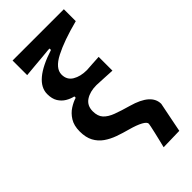

<svg xmlns="http://www.w3.org/2000/svg" viewBox="-285 -798 1059 1059"><g transform="rotate(-45 245.0 -268.0)"><path d="M309 195Q313.5 177.5 319.2 153.5Q325 129.5 330.5 105.8Q336 82 339.5 65.2Q343 48.5 343 45.5Q343 32 316.8 17.8Q290.5 3.5 243 -9.5Q205.5 -19.5 169.5 -32.2Q133.5 -45 105 -65Q76.5 -85 59.8 -116Q43 -147 43 -194Q43 -239.5 61.8 -269.5Q80.5 -299.5 107.8 -316.8Q135 -334 159 -341V-351.5Q135.5 -356.5 113.2 -369.8Q91 -383 76.5 -406.2Q62 -429.5 62 -466.5Q62 -564 249 -624V-635H238Q219.5 -633 188.5 -630.2Q157.5 -627.5 122.8 -624.5Q88 -621.5 58 -618.5V-732.5H458V-639.5Q337 -608 265.5 -571.2Q194 -534.5 194 -486.5Q194 -445 227.5 -425Q261 -405 311 -405Q334.5 -407 359 -408.2Q383.5 -409.5 408 -411V-303.5Q380 -305 352 -306.5Q324 -308 289 -309.5Q238.5 -309.5 205.5 -287.8Q172.5 -266 172.5 -221.5Q172.5 -183.5 191.8 -162.2Q211 -141 248.2 -127Q285.5 -113 339 -98Q469 -61.5 469 16.5Q459 64.5 449.5 113.8Q440 163 434 192Z"/></g></svg>

Font: Commissioner Loud SemiBold
Style: Regular
Weight: 600
Designer: Kostas Bartsokas
Foundry: Kostas Bartsokas
Version: Version 1.000; ttfautohint (v1.8.3)